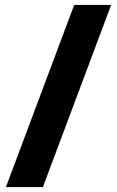

<svg xmlns="http://www.w3.org/2000/svg" viewBox="-20 -744 470 774"><path d="M428 -724 153 10H4L279 -724Z"/></svg>

Font: Noto Sans Myanmar Condensed Black
Style: Regular
Weight: 900
Width: 3
Designer: Monotype Design Team
Foundry: Monotype Imaging Inc.
Version: Version 2.107; ttfautohint (v1.8.4.7-5d5b)